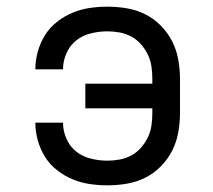

<svg xmlns="http://www.w3.org/2000/svg" viewBox="-20 -548 640 576"><path d="M302 8Q275 8 248.5 4Q222 0 197 -10.5Q172 -21 150.5 -38Q129 -55 115 -77.5Q101 -100 93.5 -126.5Q86 -153 86 -180H169Q169 -155 179.5 -131.5Q190 -108 209 -93Q228 -78 253 -72Q278 -66 302 -66Q321 -66 339.5 -69.5Q358 -73 374.5 -82Q391 -91 403.5 -105.5Q416 -120 424 -137Q432 -154 434.5 -172.5Q437 -191 437 -210V-223H236V-297H437V-310Q437 -329 434.5 -347.5Q432 -366 424 -383Q416 -400 403.5 -414.5Q391 -429 374.5 -438Q358 -447 339.5 -450.5Q321 -454 302 -454Q278 -454 253 -448Q228 -442 209 -427Q190 -412 179.5 -388.5Q169 -365 169 -340H86Q86 -367 93.5 -393.5Q101 -420 115 -442.5Q129 -465 150.5 -482Q172 -499 197 -509.5Q222 -520 248.5 -524Q275 -528 302 -528Q332 -528 361 -523Q390 -518 416 -505Q442 -492 463 -470.5Q484 -449 497 -423Q510 -397 515 -368Q520 -339 520 -310V-210Q520 -181 515 -152Q510 -123 497 -97Q484 -71 463 -49.5Q442 -28 416 -15Q390 -2 361 3Q332 8 302 8Z"/></svg>

Font: Nova Nerd Font
Style: Regular
Weight: 400
Designer: Belleve Invis
Foundry: Belleve Invis
Version: Version 24.1.4; ttfautohint (v1.8.4);Nerd Fonts 3.1.1